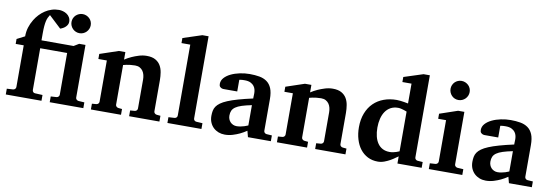

<svg xmlns="http://www.w3.org/2000/svg" viewBox="-56 -1132 4423 1536"><g transform="rotate(10 2156.0 -364.0)"><path d="M377.9 0V-46.9L424.8 -49.8Q434.1 -50.8 440.4 -57.4Q446.8 -64 446.8 -73.2V-412.1H228V-73.2Q228 -64 234.1 -56.9Q240.2 -49.8 250 -49.8L311 -46.9V0H21V-46.9L71.8 -49.8Q81.1 -50.8 87.6 -57.4Q94.2 -64 94.2 -73.2V-412.1H28.8V-452.1L92.8 -484.9Q92.8 -523.4 103 -557.1Q113.3 -590.8 132.8 -623Q147.9 -647.9 168 -669.2Q188 -690.4 212.2 -706.3Q236.3 -722.2 264.4 -731.2Q292.5 -740.2 324.2 -740.2Q338.9 -740.2 355.7 -735.6Q372.6 -731 387 -721.4Q401.4 -711.9 410.6 -696.5Q419.9 -681.2 419.9 -660.2Q419.9 -648.4 414.8 -638.2Q409.7 -627.9 401.1 -619.4Q392.6 -610.8 381.3 -604.5Q370.1 -598.1 357.9 -594.2L258.8 -687Q251.5 -675.8 245.4 -663.3Q239.3 -650.9 235.4 -633.5Q231.4 -616.2 229.2 -592.3Q227.1 -568.4 227.1 -534.2V-476.1H487.8L528.8 -501H580.1V-73.2Q580.1 -64 586.9 -57.4Q593.8 -50.8 603 -49.8L650.9 -46.9V0ZM594.2 -663.1Q594.2 -647 588.1 -632.8Q582 -618.7 571.3 -607.9Q560.5 -597.2 546.4 -591.1Q532.2 -585 516.1 -585Q500 -585 485.8 -591.1Q471.7 -597.2 460.9 -607.9Q450.2 -618.7 444.1 -632.8Q438 -647 438 -663.1Q438 -679.2 444.1 -693.4Q450.2 -707.5 460.9 -717.8Q471.7 -728 485.8 -734.1Q500 -740.2 516.1 -740.2Q532.2 -740.2 546.4 -734.1Q560.5 -728 571.3 -717.8Q582 -707.5 588.1 -693.4Q594.2 -679.2 594.2 -663.1Z M1022.9 0V-46.9L1060.1 -49.8Q1069.3 -50.8 1075.7 -57.4Q1082 -64 1082 -73.2V-308.1Q1082 -327.1 1077.6 -345.2Q1073.2 -363.3 1063.5 -377.2Q1053.7 -391.1 1038.1 -399.7Q1022.5 -408.2 1000 -408.2Q979.5 -408.2 961.9 -406Q944.3 -403.8 931.6 -401.4Q916.5 -398.4 904.3 -395V-73.2Q904.3 -64 911.1 -57.4Q918 -50.8 927.2 -49.8L957 -46.9V0H712.4V-46.9L748 -49.8Q757.3 -50.8 763.7 -57.4Q770 -64 770 -73.2V-408.2H701.2V-449.2L852.1 -500H904.3V-439Q930.2 -456.1 959.5 -469.2Q984.4 -480.5 1015.6 -490.2Q1046.9 -500 1079.1 -500Q1122.1 -500 1148.9 -485.1Q1175.8 -470.2 1190.4 -445.8Q1205.1 -421.4 1210.2 -390.1Q1215.3 -358.9 1215.3 -326.2V-73.2Q1215.3 -64 1222.2 -57.4Q1229 -50.8 1238.3 -49.8L1269 -46.9V0Z M1334 0V-46.9L1383.3 -49.8Q1393.1 -50.8 1399.2 -57.1Q1405.3 -63.5 1405.3 -73.2V-648.9H1334V-689.9L1487.3 -740.2H1538.1V-73.2Q1538.1 -63.5 1544.2 -57.1Q1550.3 -50.8 1560.1 -49.8L1610.4 -46.9V0Z M1988.3 0 1975.1 -49.8Q1949.2 -32.2 1920.9 -18.6Q1896 -6.8 1865.2 2.7Q1834.5 12.2 1801.3 12.2Q1773.9 12.2 1750.2 3.2Q1726.6 -5.9 1708.7 -22.7Q1690.9 -39.6 1680.7 -63.5Q1670.4 -87.4 1670.4 -117.2Q1670.4 -139.6 1674.1 -158.7Q1677.7 -177.7 1688.7 -194.1Q1699.7 -210.4 1720.2 -225.3Q1740.7 -240.2 1774.7 -254.4Q1808.6 -268.6 1857.9 -282.7Q1907.2 -296.9 1976.1 -312V-324.2Q1976.1 -331.5 1976.6 -337.4Q1976.6 -344.2 1977.1 -351.1Q1977.5 -365.2 1974.1 -381.6Q1970.7 -397.9 1960.4 -411.9Q1950.2 -425.8 1931.6 -434.8Q1913.1 -443.8 1883.3 -443.8Q1873 -443.8 1865 -443.4Q1856.9 -442.9 1851.6 -441.9Q1845.2 -440.9 1840.3 -439.9V-345.2H1737.3Q1724.6 -344.2 1714.8 -347.7Q1706.5 -350.6 1699.5 -357.9Q1692.4 -365.2 1692.4 -380.9Q1692.4 -408.7 1712.2 -430.7Q1731.9 -452.6 1763.9 -468Q1795.9 -483.4 1835.7 -491.7Q1875.5 -500 1915 -500Q1958 -500 1993.7 -493.7Q2029.3 -487.3 2054.9 -469Q2080.6 -450.7 2094.5 -417.5Q2108.4 -384.3 2108.4 -330.1V-73.2Q2108.4 -64 2114.7 -57.4Q2121.1 -50.8 2130.4 -49.8L2174.3 -46.9V0ZM1975.1 -257.8Q1926.8 -248 1895.3 -237.8Q1863.8 -227.5 1845.2 -214.4Q1826.7 -201.2 1819.3 -184.3Q1812 -167.5 1812 -145Q1812 -129.4 1817.1 -116Q1822.3 -102.5 1831.8 -92.5Q1841.3 -82.5 1854.5 -76.7Q1867.7 -70.8 1883.3 -70.8Q1899.4 -70.8 1915.8 -74.2Q1932.1 -77.6 1945.3 -81.5Q1960.9 -86.4 1975.1 -92.8Z M2534.2 0V-46.9L2571.3 -49.8Q2580.6 -50.8 2586.9 -57.4Q2593.3 -64 2593.3 -73.2V-308.1Q2593.3 -327.1 2588.9 -345.2Q2584.5 -363.3 2574.7 -377.2Q2564.9 -391.1 2549.3 -399.7Q2533.7 -408.2 2511.2 -408.2Q2490.7 -408.2 2473.1 -406Q2455.6 -403.8 2442.9 -401.4Q2427.7 -398.4 2415.5 -395V-73.2Q2415.5 -64 2422.4 -57.4Q2429.2 -50.8 2438.5 -49.8L2468.3 -46.9V0H2223.6V-46.9L2259.3 -49.8Q2268.6 -50.8 2274.9 -57.4Q2281.2 -64 2281.2 -73.2V-408.2H2212.4V-449.2L2363.3 -500H2415.5V-439Q2441.4 -456.1 2470.7 -469.2Q2495.6 -480.5 2526.9 -490.2Q2558.1 -500 2590.3 -500Q2633.3 -500 2660.2 -485.1Q2687 -470.2 2701.7 -445.8Q2716.3 -421.4 2721.4 -390.1Q2726.6 -358.9 2726.6 -326.2V-73.2Q2726.6 -64 2733.4 -57.4Q2740.2 -50.8 2749.5 -49.8L2780.3 -46.9V0Z M3202.6 -421.9Q3190.9 -426.8 3178.2 -430.7Q3167.5 -434.1 3155 -437Q3142.6 -439.9 3131.3 -439.9Q3096.7 -439.9 3070.8 -425.8Q3044.9 -411.6 3028.1 -386.7Q3011.2 -361.8 3002.9 -328.1Q2994.6 -294.4 2994.6 -255.9Q2994.6 -216.3 3002.7 -184.1Q3010.7 -151.9 3026.9 -128.7Q3043 -105.5 3067.4 -92.8Q3091.8 -80.1 3124.5 -80.1Q3138.2 -80.1 3152.1 -82.8Q3166 -85.4 3177.2 -89.4Q3190.4 -93.8 3202.6 -99.1ZM3202.6 0V-58.1Q3196.8 -55.2 3181.6 -43.7Q3166.5 -32.2 3145 -19.8Q3123.5 -7.3 3097.7 2.4Q3071.8 12.2 3044.4 12.2Q2998.5 12.2 2962.2 -6.3Q2925.8 -24.9 2900.6 -57.6Q2875.5 -90.3 2862.1 -135.3Q2848.6 -180.2 2848.6 -232.9Q2848.6 -297.4 2868.2 -347.2Q2887.7 -397 2922.4 -430.9Q2957 -464.8 3004.9 -482.4Q3052.7 -500 3109.4 -500Q3123.5 -500 3139.9 -498Q3156.2 -496.1 3170.4 -493.7Q3186.5 -491.2 3202.6 -487.8V-648.9H3128.4V-689.9L3284.2 -740.2H3335.4V-73.2Q3335.4 -64 3341.8 -57.4Q3348.1 -50.8 3357.4 -49.8L3399.4 -46.9V0Z M3457.5 0V-46.9L3503.4 -49.8Q3512.2 -50.8 3518.8 -57.4Q3525.4 -64 3525.4 -73.2V-409.2H3461.4V-450.2L3607.4 -500H3658.2V-73.2Q3658.2 -64 3665.3 -57.4Q3672.4 -50.8 3681.2 -49.8L3729.5 -46.9V0ZM3672.4 -663.1Q3672.4 -647 3666.3 -632.8Q3660.2 -618.7 3649.4 -607.9Q3638.7 -597.2 3624.5 -591.1Q3610.4 -585 3594.2 -585Q3578.1 -585 3564 -591.1Q3549.8 -597.2 3539.6 -607.9Q3529.3 -618.7 3523.2 -632.8Q3517.1 -647 3517.1 -663.1Q3517.1 -679.2 3523.2 -693.4Q3529.3 -707.5 3539.6 -717.8Q3549.8 -728 3564 -734.1Q3578.1 -740.2 3594.2 -740.2Q3610.4 -740.2 3624.5 -734.1Q3638.7 -728 3649.4 -717.8Q3660.2 -707.5 3666.3 -693.4Q3672.4 -679.2 3672.4 -663.1Z M4108.4 0 4095.2 -49.8Q4069.3 -32.2 4041 -18.6Q4016.1 -6.8 3985.4 2.7Q3954.6 12.2 3921.4 12.2Q3894 12.2 3870.4 3.2Q3846.7 -5.9 3828.9 -22.7Q3811 -39.6 3800.8 -63.5Q3790.5 -87.4 3790.5 -117.2Q3790.5 -139.6 3794.2 -158.7Q3797.9 -177.7 3808.8 -194.1Q3819.8 -210.4 3840.3 -225.3Q3860.8 -240.2 3894.8 -254.4Q3928.7 -268.6 3978 -282.7Q4027.3 -296.9 4096.2 -312V-324.2Q4096.2 -331.5 4096.7 -337.4Q4096.7 -344.2 4097.2 -351.1Q4097.7 -365.2 4094.2 -381.6Q4090.8 -397.9 4080.6 -411.9Q4070.3 -425.8 4051.8 -434.8Q4033.2 -443.8 4003.4 -443.8Q3993.2 -443.8 3985.1 -443.4Q3977.1 -442.9 3971.7 -441.9Q3965.3 -440.9 3960.4 -439.9V-345.2H3857.4Q3844.7 -344.2 3835 -347.7Q3826.7 -350.6 3819.6 -357.9Q3812.5 -365.2 3812.5 -380.9Q3812.5 -408.7 3832.3 -430.7Q3852.1 -452.6 3884 -468Q3916 -483.4 3955.8 -491.7Q3995.6 -500 4035.2 -500Q4078.1 -500 4113.8 -493.7Q4149.4 -487.3 4175 -469Q4200.7 -450.7 4214.6 -417.5Q4228.5 -384.3 4228.5 -330.1V-73.2Q4228.5 -64 4234.9 -57.4Q4241.2 -50.8 4250.5 -49.8L4294.4 -46.9V0ZM4095.2 -257.8Q4046.9 -248 4015.4 -237.8Q3983.9 -227.5 3965.3 -214.4Q3946.8 -201.2 3939.5 -184.3Q3932.1 -167.5 3932.1 -145Q3932.1 -129.4 3937.3 -116Q3942.4 -102.5 3951.9 -92.5Q3961.4 -82.5 3974.6 -76.7Q3987.8 -70.8 4003.4 -70.8Q4019.5 -70.8 4035.9 -74.2Q4052.2 -77.6 4065.4 -81.5Q4081.1 -86.4 4095.2 -92.8Z"/></g></svg>

Font: Charis SIL Am
Style: Bold
Weight: 700
Foundry: SIL International
Version: Version 5.000